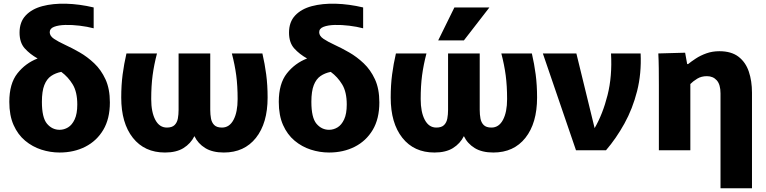

<svg xmlns="http://www.w3.org/2000/svg" viewBox="-20 -807 4112 1031"><path d="M570 -257Q570 -169 534.5 -109.5Q499 -50 438 -19Q377 12 300 12Q250 12 202 -3.5Q154 -19 115 -51.5Q76 -84 53 -135.5Q30 -187 30 -260Q30 -358 73.5 -413Q117 -468 182 -493Q141 -516 113 -547Q85 -578 85 -632Q85 -689 118 -724Q151 -759 207.5 -774Q264 -789 335.5 -787Q407 -785 483 -767V-655Q449 -664 408 -669Q367 -674 330.5 -673Q294 -672 270.5 -663Q247 -654 247 -634Q247 -614 270 -598.5Q293 -583 330 -566Q367 -549 408 -525.5Q449 -502 486 -467Q523 -432 546.5 -381Q570 -330 570 -257ZM205 -260Q205 -175 232.5 -142.5Q260 -110 300 -110Q324 -110 345.5 -123Q367 -136 381 -166Q395 -196 395 -246Q395 -313 370.5 -353.5Q346 -394 309 -421Q278 -415 254.5 -399Q231 -383 218 -350Q205 -317 205 -260Z M866 12Q756 12 693.5 -67Q631 -146 631 -283Q631 -350 638.5 -407Q646 -464 659 -520H823Q807 -459 799.5 -402.5Q792 -346 792 -275Q792 -205 814 -163.5Q836 -122 876 -122Q904 -122 917.5 -135.5Q931 -149 935 -170.5Q939 -192 939 -217V-520H1109V-217Q1109 -192 1113 -170.5Q1117 -149 1130.5 -135.5Q1144 -122 1172 -122Q1212 -122 1234 -163.5Q1256 -205 1256 -275Q1256 -346 1248.5 -402.5Q1241 -459 1225 -520H1389Q1402 -464 1409.5 -407Q1417 -350 1417 -283Q1417 -146 1354.5 -67Q1292 12 1182 12Q1121 12 1082 -12Q1043 -36 1024 -76Q1004 -36 965.5 -12Q927 12 866 12Z M2017 -257Q2017 -169 1981.5 -109.5Q1946 -50 1885 -19Q1824 12 1747 12Q1697 12 1649 -3.5Q1601 -19 1562 -51.5Q1523 -84 1500 -135.5Q1477 -187 1477 -260Q1477 -358 1520.5 -413Q1564 -468 1629 -493Q1588 -516 1560 -547Q1532 -578 1532 -632Q1532 -689 1565 -724Q1598 -759 1654.5 -774Q1711 -789 1782.5 -787Q1854 -785 1930 -767V-655Q1896 -664 1855 -669Q1814 -674 1777.5 -673Q1741 -672 1717.5 -663Q1694 -654 1694 -634Q1694 -614 1717 -598.5Q1740 -583 1777 -566Q1814 -549 1855 -525.5Q1896 -502 1933 -467Q1970 -432 1993.5 -381Q2017 -330 2017 -257ZM1652 -260Q1652 -175 1679.5 -142.5Q1707 -110 1747 -110Q1771 -110 1792.5 -123Q1814 -136 1828 -166Q1842 -196 1842 -246Q1842 -313 1817.5 -353.5Q1793 -394 1756 -421Q1725 -415 1701.5 -399Q1678 -383 1665 -350Q1652 -317 1652 -260Z M2313 12Q2203 12 2140.5 -67Q2078 -146 2078 -283Q2078 -350 2085.5 -407Q2093 -464 2106 -520H2270Q2254 -459 2246.5 -402.5Q2239 -346 2239 -275Q2239 -205 2261 -163.5Q2283 -122 2323 -122Q2351 -122 2364.5 -135.5Q2378 -149 2382 -170.5Q2386 -192 2386 -217V-520H2556V-217Q2556 -192 2560 -170.5Q2564 -149 2577.5 -135.5Q2591 -122 2619 -122Q2659 -122 2681 -163.5Q2703 -205 2703 -275Q2703 -346 2695.5 -402.5Q2688 -459 2672 -520H2836Q2849 -464 2856.5 -407Q2864 -350 2864 -283Q2864 -146 2801.5 -67Q2739 12 2629 12Q2568 12 2529 -12Q2490 -36 2471 -76Q2451 -36 2412.5 -12Q2374 12 2313 12ZM2333 -590 2420 -767H2608L2471 -590Z M2895 -520H3075L3173 -119Q3217 -195 3242.5 -296.5Q3268 -398 3261 -520H3420Q3425 -412 3401 -317.5Q3377 -223 3333 -143.5Q3289 -64 3234 0H3073Z M3518 -348Q3518 -397 3517.5 -440Q3517 -483 3515 -520L3659 -524L3670 -463H3675Q3691 -476 3716 -492.5Q3741 -509 3773 -520.5Q3805 -532 3843 -532Q3907 -532 3945.5 -502.5Q3984 -473 4001 -422.5Q4018 -372 4018 -309V204H3849V-305Q3849 -353 3829 -375.5Q3809 -398 3776 -398Q3746 -398 3724 -384.5Q3702 -371 3687 -356V0H3518Z"/></svg>

Font: Murecho
Style: Bold
Weight: 700
Designer: Neil Summerour
Foundry: Positype
Version: Version 1.010; ttfautohint (v1.8.3)